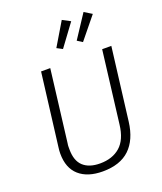

<svg xmlns="http://www.w3.org/2000/svg" viewBox="-168 -1043 982 1161"><g transform="rotate(-20 323.0 -462.0)"><path d="M205 -685 148 -221Q146 -211 146 -201V-183Q146 -110 184 -75Q222 -40 292 -40Q372 -40 421.5 -83.5Q471 -127 482 -221L539 -685H598L540 -218Q526 -106 464.5 -47.5Q403 11 291 11Q194 11 139.5 -37Q85 -85 85 -178Q85 -197 88 -218L146 -685ZM281 -786 370 -935 421 -908 317 -767ZM412 -786 510 -935 559 -905 445 -765Z"/></g></svg>

Font: Glekhifnjqigglhiwekvrgaqftz
Style: Regular
Weight: 300
Italic angle: -8°
Designer: Carrois Corporate & Edenspiekermann
Foundry: Carrois Corporate GbR & Edenspiekermann AG
Version: Version 2.001